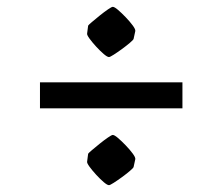

<svg xmlns="http://www.w3.org/2000/svg" viewBox="-20 -530 651 562"><path d="M238 -455Q239 -457 249 -465.5Q259 -474 272 -484.5Q285 -495 296 -502.5Q307 -510 310 -510Q315 -510 325.5 -501Q336 -492 348 -479.5Q360 -467 368.5 -455.5Q377 -444 376 -439L371 -416Q370 -413 360 -404.5Q350 -396 337 -386.5Q324 -377 313 -370Q302 -363 299 -363Q294 -363 283.5 -372Q273 -381 261.5 -393.5Q250 -406 242 -417Q234 -428 235 -432ZM97 -213V-289H514V-213ZM238 -80Q239 -82 249 -90.5Q259 -99 272 -109.5Q285 -120 296 -127.5Q307 -135 310 -135Q315 -135 325.5 -126Q336 -117 348 -104.5Q360 -92 368.5 -80.5Q377 -69 376 -64L371 -41Q370 -38 360 -29.5Q350 -21 337 -11.5Q324 -2 313 5Q302 12 299 12Q294 12 283.5 3Q273 -6 261.5 -18.5Q250 -31 242 -42Q234 -53 235 -57Z"/></svg>

Font: Grenze Gotisch SemiBold
Style: Regular
Weight: 600
Designer: Renata Polastri
Foundry: Omnibus-Type
Version: Version 1.001